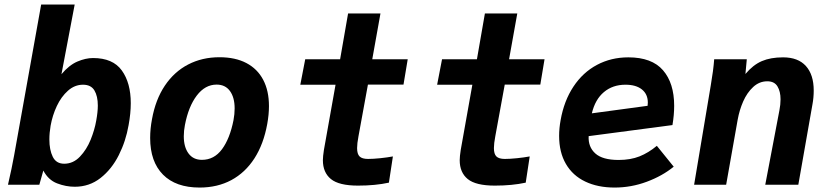

<svg xmlns="http://www.w3.org/2000/svg" viewBox="-20 -810 3640 842"><path d="M170 -62 152.5 0H15Q32.5 -75.5 42 -129L160.5 -790H307.5L249.5 -484.5Q283 -524.5 319.2 -540Q355.5 -555.5 388 -555.5Q475 -555.5 514.2 -501Q553.5 -446.5 553.5 -357.5Q553.5 -313 544 -261.5Q532 -191.5 501 -129.8Q470 -68 421 -29.5Q372 9 308 9Q269 9 230.5 -5.8Q192 -20.5 170 -62ZM402 -281Q409 -319.5 409 -347Q409 -388.5 394 -413.5Q379 -438.5 344 -438.5Q307.5 -438.5 278 -412.2Q248.5 -386 229.2 -345Q210 -304 202 -259Q196.5 -227 196.5 -198.5Q196.5 -152.5 211.5 -122.2Q226.5 -92 261.5 -92Q301 -92 330.5 -123Q360 -154 377.5 -197.2Q395 -240.5 402 -281Z M638.5 -205Q638.5 -245 646.5 -287Q662 -373.5 703 -434.5Q744 -495.5 805.2 -527.2Q866.5 -559 942.5 -559Q1012 -559 1060.5 -533.5Q1109 -508 1134.2 -460Q1159.5 -412 1159.5 -344.5Q1159.5 -308 1152 -266.5Q1136 -178 1095.8 -115.5Q1055.5 -53 994.5 -20.2Q933.5 12.5 855.5 12.5Q751 12.5 694.8 -44.2Q638.5 -101 638.5 -205ZM1004 -283Q1009 -309.5 1009 -334.5Q1009 -382.5 988.5 -410.8Q968 -439 930 -439Q879.5 -439 843 -391Q806.5 -343 791 -262Q786 -237 786 -212.5Q786 -165 806.8 -137Q827.5 -109 865.5 -109Q919 -109 953.5 -155.5Q988 -202 1004 -283Z M1396 -107.5Q1396 -123.5 1400.5 -152.5L1451.5 -438.5H1297L1318.5 -550H1471.5L1506.5 -751H1648.5L1612.5 -550H1768L1749.5 -439H1593.5L1552 -212Q1546 -180.5 1546 -160.5Q1546 -134.5 1557 -123.8Q1568 -113 1594 -113Q1616 -113 1647.5 -116.2Q1679 -119.5 1703 -124L1685.5 -9Q1626 4 1550 4Q1466.5 4 1431.2 -24.8Q1396 -53.5 1396 -107.5Z M1996 -107.5Q1996 -123.5 2000.5 -152.5L2051.5 -438.5H1897L1918.5 -550H2071.5L2106.5 -751H2248.5L2212.5 -550H2368L2349.5 -439H2193.5L2152 -212Q2146 -180.5 2146 -160.5Q2146 -134.5 2157 -123.8Q2168 -113 2194 -113Q2216 -113 2247.5 -116.2Q2279 -119.5 2303 -124L2285.5 -9Q2226 4 2150 4Q2066.5 4 2031.2 -24.8Q1996 -53.5 1996 -107.5Z M2432 -214Q2432 -247.5 2438.5 -283Q2453.5 -368 2494.8 -430.2Q2536 -492.5 2598 -525.5Q2660 -558.5 2735.5 -558.5Q2838.5 -558.5 2887.5 -502Q2936.5 -445.5 2936.5 -346Q2936.5 -306 2929 -261.5L2561.5 -213Q2559 -165.5 2590.8 -137Q2622.5 -108.5 2693 -108.5Q2745 -108.5 2784.5 -124.2Q2824 -140 2860.5 -170.5L2934.5 -79Q2885 -38.5 2816.5 -13Q2748 12.5 2675.5 12.5Q2601.5 12.5 2546.5 -13.8Q2491.5 -40 2461.8 -91Q2432 -142 2432 -214ZM2821 -360Q2821 -397 2795 -417.8Q2769 -438.5 2723 -438.5Q2667 -438.5 2628.5 -406.2Q2590 -374 2575.5 -313L2820 -346Q2821 -356 2821 -360Z M3112 -550H3255L3249 -485.5Q3282.5 -525.5 3321 -542Q3359.5 -558.5 3414 -558.5Q3480 -558.5 3514.2 -520.5Q3548.5 -482.5 3548.5 -413Q3548.5 -382 3543 -352.5L3481 0H3336L3398 -326Q3403 -351 3403 -374.5Q3403 -409 3389.5 -431.2Q3376 -453.5 3345 -453.5Q3310 -453.5 3283 -428.5Q3256 -403.5 3239.2 -365.2Q3222.5 -327 3215 -285L3164.5 0H3024L3097 -435.5Q3108.5 -502 3112 -550Z"/></svg>

Font: JuliaMono ExtraBold
Style: Italic
Weight: 800
Italic angle: -9°
Monospace: yes
Designer: cormullion
Foundry: corm
Version: Version 0.057; ttfautohint (v1.8.4)